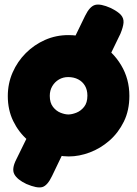

<svg xmlns="http://www.w3.org/2000/svg" viewBox="-20 -664 598 837"><path d="M458 -420 302 -494 351 -595Q371 -636 394.5 -642.5Q418 -649 463 -629Q495 -613 507.5 -598.5Q520 -584 518.5 -565Q517 -546 505 -517ZM95 138Q55 119 42.5 95.5Q30 72 51 31L101 -71L255 3L207 103Q187 145 164.5 151.5Q142 158 95 138ZM280 18Q234 18 187 -0.5Q140 -19 100.5 -53.5Q61 -88 37.5 -136.5Q14 -185 14 -245Q14 -300 35 -348Q56 -396 92.5 -432.5Q129 -469 176.5 -490Q224 -511 278 -511Q352 -511 412 -475.5Q472 -440 508 -380Q544 -320 544 -246Q544 -183 520 -134Q496 -85 457 -51Q418 -17 371.5 0.5Q325 18 280 18ZM278 -165Q293 -165 312.5 -172.5Q332 -180 346.5 -198Q361 -216 361 -247Q361 -272 350.5 -290Q340 -308 321 -318Q302 -328 277 -328Q255 -328 237 -317.5Q219 -307 208 -288.5Q197 -270 197 -246Q197 -216 211 -198Q225 -180 244 -172.5Q263 -165 278 -165Z"/></svg>

Font: Fredoka Light
Style: Regular
Weight: 300
Designer: Ben Nathan
Foundry: Milena B. Brandão, Ben Nathan
Version: Version 2.001